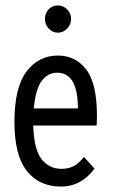

<svg xmlns="http://www.w3.org/2000/svg" viewBox="-20 -675 415 705"><path d="M203 10Q124 10 78.5 -47.5Q33 -105 33 -227Q33 -353 77 -412Q121 -471 193 -471Q257 -471 296.5 -420Q336 -369 336 -248Q336 -230 335 -214H102Q105 -125 133 -90Q161 -55 206 -55Q233 -55 253 -66.5Q273 -78 288 -99L327 -56Q304 -24 273 -7Q242 10 203 10ZM104 -277H266Q266 -408 190 -408Q156 -408 133.5 -378.5Q111 -349 104 -277ZM193 -555Q173 -555 159 -570Q145 -585 145 -605Q145 -626 158.5 -640.5Q172 -655 193 -655Q212 -655 226.5 -640.5Q241 -626 241 -605Q241 -585 226.5 -570Q212 -555 193 -555Z"/></svg>

Font: Inconsolata Condensed Medium
Style: Regular
Weight: 500
Width: 3
Monospace: yes
Designer: Raph Levien, Cyreal, Brenton Simpson
Foundry: Raph Levien, Cyreal, Google
Version: Version 3.100; ttfautohint (v1.8.4.7-5d5b)